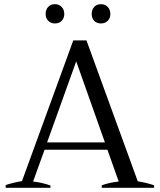

<svg xmlns="http://www.w3.org/2000/svg" viewBox="-20 -897 763 917"><path d="M198 -830Q198 -851 210 -864Q222 -877 242 -877Q262 -877 274.5 -864Q287 -851 287 -830Q287 -810 274.5 -797.5Q262 -785 242 -785Q223 -785 210.5 -797.5Q198 -810 198 -830ZM418 -830Q418 -851 430 -864Q442 -877 462 -877Q482 -877 494.5 -864Q507 -851 507 -830Q507 -810 494.5 -797.5Q482 -785 462 -785Q442 -785 430 -797.5Q418 -810 418 -830ZM716 -12V0H466V-12Q501 -25 547 -30L493 -182H193L138 -30Q182 -25 221 -11V0H7V-13Q24 -19 47 -24.5Q70 -30 85 -32L330 -704H393L638 -31Q682 -24 716 -12ZM481 -217 344 -604 205 -217Z"/></svg>

Font: Trirong
Style: Regular
Weight: 400
Designer: Katatrad Team
Foundry: CadsonDemak
Version: Version 1.001